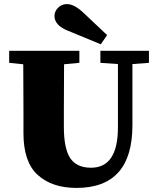

<svg xmlns="http://www.w3.org/2000/svg" viewBox="-20 -901 772 941"><path d="M474 -684 309 -752Q247 -778 247 -823Q247 -845 264.5 -863Q282 -881 308 -881Q342 -881 384 -843L505 -729ZM710 -652V-593L629 -587V-287Q629 20 355 20Q235 20 165 -43.5Q95 -107 95 -247V-356Q95 -509 94 -586L25 -593V-652H369V-593L294 -586Q293 -510 293 -356V-280Q293 -172 324.5 -125.5Q356 -79 426 -79Q558 -79 558 -277V-587L472 -593V-652Z"/></svg>

Font: TypoPRO Source Serif Pro
Style: Regular
Weight: 900
Designer: Frank Grießhammer
Foundry: Adobe Systems Incorporated
Version: Version 1.017;PS 1.0;hotconv 1.0.79;makeotf.lib2.5.61930